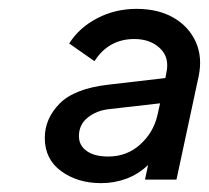

<svg xmlns="http://www.w3.org/2000/svg" viewBox="-20 -772 471 433"><path d="M208 -359Q155 -359 118 -386Q81 -413 81 -461Q81 -504 114 -538Q147 -572 224 -581L353 -596L355 -607Q363 -642 341 -663Q319 -684 283 -684Q225 -684 193 -634L136 -674Q159 -710 199.5 -731Q240 -752 288 -752Q337 -752 371.5 -732Q406 -712 421.5 -677.5Q437 -643 428 -600L378 -367H307L314 -400Q292 -379 265 -369Q238 -359 208 -359ZM158 -465Q158 -444 175.5 -431.5Q193 -419 224 -419Q266 -419 296 -446Q326 -473 335 -512L341 -539L227 -526Q198 -523 178 -507Q158 -491 158 -465Z"/></svg>

Font: Plus Jakarta Display
Style: Italic
Weight: 400
Italic angle: -12°
Designer: Gumpita Rahayu
Foundry: Tokotype Studio
Version: Version 1.000